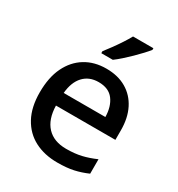

<svg xmlns="http://www.w3.org/2000/svg" viewBox="-183 -884 938 1013"><g transform="rotate(30 286.0 -378.0)"><path d="M295 -549Q366 -549 417 -519Q468 -489 495.5 -434.5Q523 -380 523 -305V-247H161Q163 -164 204.5 -120Q246 -76 321 -76Q373 -76 413.5 -85.5Q454 -95 497 -114V-26Q456 -8 415 1Q374 10 317 10Q238 10 178.5 -21Q119 -52 85.5 -113.5Q52 -175 52 -265Q52 -356 82.5 -419Q113 -482 167.5 -515.5Q222 -549 295 -549ZM295 -467Q238 -467 203.5 -430Q169 -393 163 -325H417Q416 -388 386.5 -427.5Q357 -467 295 -467ZM455 -756Q444 -742 425.5 -722Q407 -702 385 -680.5Q363 -659 340.5 -639Q318 -619 300 -606H230V-618Q245 -637 264 -663Q283 -689 301 -716.5Q319 -744 331 -766H455Z"/></g></svg>

Font: Noto Sans Vithkuqi Medium
Style: Regular
Weight: 500
Version: Version 1.001